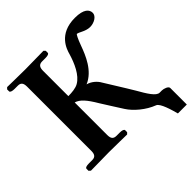

<svg xmlns="http://www.w3.org/2000/svg" viewBox="-208 -794 1051 1051"><g transform="rotate(-45 317.5 -268.5)"><path d="M577 -35C551 -35 524 -80 492 -136C484 -149 475 -165 466 -179C442 -218 417 -258 393 -297C380 -321 354 -343 326 -350C400 -381 434 -465 454 -520C469 -562 481 -583 484 -583C489 -583 502 -577 514 -571C526 -565 544 -558 562 -558C593 -558 627 -577 627 -603C627 -628 607 -653 538 -653C412 -653 385 -562 377 -533C361 -479 333 -414 288 -389C269 -378 238 -375 210 -375V-571C210 -596 218 -611 243 -611H269C287 -611 298 -615 298 -623V-638L289 -647C289 -647 182 -645 147 -645C108 -645 8 -647 8 -647L-1 -638V-623C-1 -615 13 -611 29 -611H55C78 -611 87 -599 87 -571V-74C87 -49 79 -35 55 -35H29C10 -35 -1 -31 -1 -23V-8L9 1C9 1 115 -1 150 -1C189 -1 289 1 289 1L298 -8V-23C298 -31 285 -35 269 -35H243C219 -35 210 -47 210 -74V-326C241 -317 266 -289 302 -228C326 -189 354 -146 378 -108C404 -67 458 -21 514 0C537 8 557 79 567 116H636V-12C636 -26 608 -35 594 -35Z"/></g></svg>

Font: Libertinus Serif
Style: Bold
Weight: 700
Designer: Philipp H. Poll, Khaled Hosny
Foundry: Caleb Maclennan
Version: Version 7.050;RELEASE